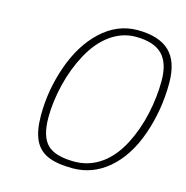

<svg xmlns="http://www.w3.org/2000/svg" viewBox="-106 -808 886 917"><g transform="rotate(15 337.0 -350.0)"><path d="M122 -197Q122 -323 164.5 -443Q207 -563 283 -634Q363 -709 463 -709Q570 -709 622 -659Q674 -609 674 -503Q674 -369 631 -246Q588 -123 507 -55Q430 9 333 9Q255 9 209.5 -11Q164 -31 143 -76Q122 -121 122 -197ZM469 -69Q524 -110 561.5 -182.5Q599 -255 617.5 -339.5Q636 -424 636 -504Q636 -593 594 -634.5Q552 -676 463 -676Q395 -676 336 -633Q280 -592 240 -518Q200 -444 179.5 -358.5Q159 -273 159 -196Q159 -102 198.5 -63Q238 -24 333 -24Q408 -24 469 -69Z"/></g></svg>

Font: Cairo ExtraLight
Style: Italic
Weight: 275
Italic angle: -13°
Designer: Mohamed Gaber, Accademia di Belle Arti di Urbino and others
Foundry: Kief Type Foundry, Accademia di Belle Arti di Urbino and others
Version: Version 3.011